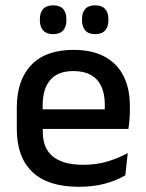

<svg xmlns="http://www.w3.org/2000/svg" viewBox="-20 -689 546 720"><path d="M276.5 11.5Q159.5 11.5 101.2 -44.2Q43 -100 43 -205V-285Q43 -388.5 97.2 -445.2Q151.5 -502 255.5 -502Q326 -502 373 -476.2Q420 -450.5 443.5 -403.5Q467 -356.5 467 -292V-273.5Q467 -256.5 465.5 -239Q464 -221.5 461.5 -205.5H371.5Q372.5 -231.5 372.8 -254.5Q373 -277.5 373 -296.5Q373 -337 360 -365Q347 -393 321 -407.8Q295 -422.5 255.5 -422.5Q197 -422.5 168.5 -389.2Q140 -356 140 -294.5V-248.5L140.5 -237V-193.5Q140.5 -166 148.8 -143.5Q157 -121 175.2 -104.8Q193.5 -88.5 222.5 -79.8Q251.5 -71 293 -71Q340 -71 381.2 -83Q422.5 -95 459 -115L450 -31.5Q417 -12 373.2 -0.2Q329.5 11.5 276.5 11.5ZM95 -205.5V-279H441.5V-205.5ZM179 -561Q154.5 -561 142 -574.8Q129.5 -588.5 129.5 -613.5V-617Q129.5 -642 142 -655.5Q154.5 -669 179 -669Q204.5 -669 216.8 -655.5Q229 -642 229 -617V-613.5Q229 -588.5 216.8 -574.8Q204.5 -561 179 -561ZM337 -561Q312 -561 299.8 -574.8Q287.5 -588.5 287.5 -613.5V-617Q287.5 -642 299.8 -655.5Q312 -669 337 -669Q362 -669 374.2 -655.5Q386.5 -642 386.5 -617V-613.5Q386.5 -588.5 374.2 -574.8Q362 -561 337 -561Z"/></svg>

Font: Anek Tamil Medium Medium
Style: Regular
Weight: 500
Version: Version 1.003